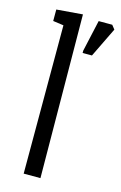

<svg xmlns="http://www.w3.org/2000/svg" viewBox="-119 -822 553 874"><g transform="rotate(15 157.5 -385.0)"><path d="M86 0H165L159 -770L36 -760V-706L86 -699ZM203 -611V-600H247L315 -740L300 -759H236Z"/></g></svg>

Font: Frost Regular
Style: Regular
Weight: 400
Designer: Lee Frost
Foundry: Lee Frost for Ice Communication Norge AS
Version: Version 2.011;hotconv 1.0.107;makeotfexe 2.5.65593